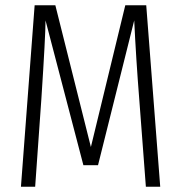

<svg xmlns="http://www.w3.org/2000/svg" viewBox="-20 -705 684 725"><path d="M532.2 -685.1 585 0H530.8L505.9 -329.1Q493.7 -482.9 486.8 -627.9L350.1 -81.1H294.9L151.9 -627.9Q151.9 -570.8 136.2 -331.1L112.8 0H59.1L110.8 -685.1H189L323.2 -149.9L453.1 -685.1Z"/></svg>

Font: Fira Sans Compressed Light
Style: Regular
Weight: 300
Width: 1
Designer: Carrois Corporate & Edenspiekermann AG
Foundry: Carrois Corporate GbR & Edenspiekermann AG
Version: Version 4.203;PS 004.203;hotconv 1.0.88;makeotf.lib2.5.64775